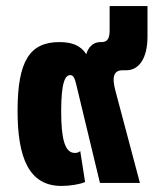

<svg xmlns="http://www.w3.org/2000/svg" viewBox="-20 -604 532 634"><path d="M261 -3 245 -105C239 -100 233 -99 227 -99C194 -99 182 -146 182 -236C182 -335 196 -356 212 -356C222 -356 227 -346 232 -324L310 0H442L362 -301C348 -351 356 -372 385 -372H397C440 -372 467 -413 467 -483V-584H342V-505C342 -478 336 -465 315 -465H311C288 -465 271 -448 265 -425C246 -454 218 -465 176 -465C78 -465 38 -402 38 -238C38 -82 76 10 183 10C210 10 243 5 261 -3Z"/></svg>

Font: Noto Sans Thai UI Condensed Extra
Style: Regular
Weight: 800
Width: 3
Designer: Monotype Design Team
Foundry: Monotype Imaging Inc.
Version: Version 1.901